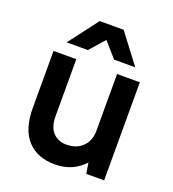

<svg xmlns="http://www.w3.org/2000/svg" viewBox="-132 -811 828 920"><g transform="rotate(20 282.5 -350.5)"><path d="M250 9Q162 9 111 -45.5Q60 -100 60 -210V-500H176V-210Q176 -155 202 -127Q228 -99 270 -99Q321 -99 351.5 -128Q382 -157 384 -205V-500H500V0H409L400 -55Q373 -24 335 -7.5Q297 9 250 9ZM280 -636 213 -560H105L219 -710H341L455 -560H347Z"/></g></svg>

Font: PT Root UI Web Bold
Style: Regular
Weight: 700
Designer: Vitaly Kuzmin
Foundry: ParaType Ltd.
Version: Version 1.000W